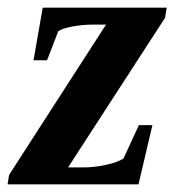

<svg xmlns="http://www.w3.org/2000/svg" viewBox="-48 -479 457 499"><path d="M-28.3 0 -24.4 -24.4 227.5 -415H193.4Q167 -415 141.4 -410.4Q115.7 -405.8 103.5 -397.9L74.2 -322.3H39.1L63 -459H385.3L380.9 -432.6L128.9 -43.9H169.4Q196.8 -43.9 227.1 -50.5Q257.3 -57.1 272.9 -66.9L313 -153.8H348.1L312 0Z"/></svg>

Font: Liberation Serif
Style: Bold Italic
Weight: 700
Italic angle: -16.333°
Designer: Steve Matteson
Foundry: Ascender Corporation
Version: Version 2.1.5